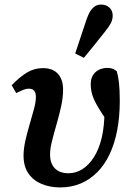

<svg xmlns="http://www.w3.org/2000/svg" viewBox="-20 -806 581 840"><path d="M243 14Q199 14 162.5 -1Q126 -16 104.5 -47Q83 -78 83 -125Q83 -155 91 -190.5Q99 -226 109.5 -261.5Q120 -297 128.5 -328.5Q137 -360 137 -382Q137 -400 129.5 -409Q122 -418 107 -418Q94 -418 80.5 -412.5Q67 -407 51 -399L31 -433Q68 -471 99.5 -489.5Q131 -508 168 -508Q211 -508 233.5 -483Q256 -458 256 -413Q256 -380 247.5 -341Q239 -302 227.5 -262.5Q216 -223 207.5 -189Q199 -155 199 -131Q199 -91 220 -69.5Q241 -48 280 -48Q312 -48 340.5 -66Q369 -84 391 -118.5Q413 -153 425 -203.5Q437 -254 437 -318Q437 -337 436.5 -353Q436 -369 435 -386L462 -367L455 -267Q425 -310 408 -339Q391 -368 384 -390.5Q377 -413 377 -437Q377 -472 398 -490.5Q419 -509 450 -509Q464 -509 474.5 -504.5Q485 -500 491 -494Q497 -473 500.5 -444Q504 -415 504 -364Q504 -294 492.5 -235Q481 -176 459 -130Q437 -84 405 -52Q373 -20 332.5 -3Q292 14 243 14ZM309 -572Q322 -610 334.5 -648.5Q347 -687 360 -725Q368 -747 377 -760Q386 -773 397 -779.5Q408 -786 422 -786Q445 -786 459 -772.5Q473 -759 473 -738Q473 -720 464.5 -704Q456 -688 439 -667Q416 -638 393.5 -610Q371 -582 347 -553Z"/></svg>

Font: Source Serif 4 SemiBold
Style: Italic
Weight: 600
Italic angle: -12°
Designer: Frank Grießhammer
Foundry: Adobe Systems Incorporated
Version: Version 4.004;hotconv 1.0.116;makeotfexe 2.5.65601